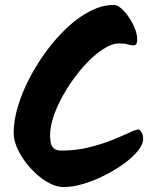

<svg xmlns="http://www.w3.org/2000/svg" viewBox="-20 -767 657 774"><path d="M533 -609Q533 -594 529 -589Q525 -584 520 -584Q509 -584 495 -588Q481 -592 461 -592Q430 -592 392.5 -567Q355 -542 318 -500.5Q281 -459 250 -409.5Q219 -360 200.5 -311Q182 -262 182 -221Q182 -201 186 -187Q190 -173 200 -166.5Q210 -160 228 -160Q287 -160 339 -173Q391 -186 432 -202.5Q473 -219 500.5 -232Q528 -245 538 -245Q544 -245 550.5 -234Q557 -223 557 -206Q557 -185 536 -159Q515 -133 480 -107.5Q445 -82 402.5 -60.5Q360 -39 317 -26Q274 -13 237 -13Q204 -13 169 -34Q134 -55 103.5 -88.5Q73 -122 54 -160Q35 -198 35 -231Q35 -279 51.5 -335.5Q68 -392 98 -450Q128 -508 167 -561Q206 -614 251 -656Q296 -698 344 -722.5Q392 -747 439 -747Q453 -747 469 -733Q485 -719 499.5 -697.5Q514 -676 523.5 -652.5Q533 -629 533 -609Z"/></svg>

Font: Kalam Variable Light
Style: Regular
Weight: 300
Designer: Lipi Raval, Jonny Pinhorn
Foundry: Indian Type Foundry
Version: Version 3.000